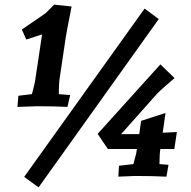

<svg xmlns="http://www.w3.org/2000/svg" viewBox="-20 -757 820 826"><path d="M282 -348 270 -297Q218 -300 139 -300L55 -297L59 -345L117 -352Q117 -352 120 -362Q129 -397 131 -409L161 -609L93 -587L74 -630Q161 -689 176 -700L213 -737L288 -729Q264 -609 260 -577L238 -429Q233 -401 233 -352ZM602 -720 663 -675 146 49 84 4ZM670 -480 731 -421Q658 -359 647 -344L501 -180H579L587 -237L692 -271L680 -186L741 -189L730 -116H670L668 -103Q667 -96 666 -51L705 -48L696 3Q636 0 561 0L489 3L492 -44L554 -51Q556 -60 558 -67Q560 -74 562 -82Q564 -90 566 -97Q568 -110 569 -116H444L400 -181Z"/></svg>

Font: Andada
Style: Bold Italic
Weight: 700
Italic angle: -8.29999°
Designer: Carolina Giovagnoli
Foundry: Carolina Giovagnoli
Version: Version 1.003